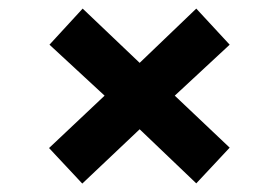

<svg xmlns="http://www.w3.org/2000/svg" viewBox="-20 -544 610 449"><path d="M173.3 -523.9 306.6 -397 439 -523.9 517.1 -439.5 388.7 -320.3 517.1 -198.7 439 -115.2 306.6 -241.7 172.4 -114.7 94.7 -197.8 224.6 -320.3 95.7 -439.5Z"/></svg>

Font: PT Astra Sans
Style: Bold Italic
Weight: 700
Italic angle: -16°
Designer: A.Korolkova, I. Chaeva
Foundry: ParaType Ltd
Version: Version 1.002W